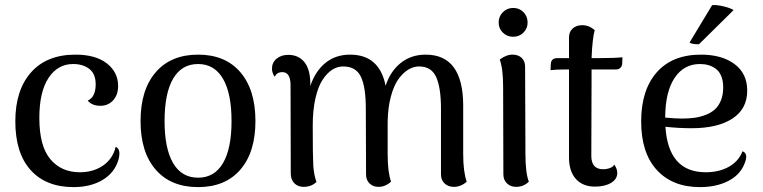

<svg xmlns="http://www.w3.org/2000/svg" viewBox="-20 -744 3086 777"><path d="M277.8 13.2Q166 13.2 104 -55.7Q42 -124.5 42 -252.9Q42 -379.4 105.7 -451.2Q169.4 -522.9 285.2 -522.9Q367.2 -522.9 412.6 -487.3Q458 -451.7 458 -396Q458 -360.4 438 -338.1Q418 -315.9 386.2 -315.9Q352.1 -315.9 335 -336.9Q367.2 -351.1 367.2 -402.8Q367.2 -444.8 341.8 -464.8Q316.4 -484.9 275.9 -484.9Q213.4 -484.9 176.3 -428.5Q139.2 -372.1 139.2 -267.1Q139.2 -152.8 183.6 -99.9Q228 -46.9 303.2 -46.9Q357.4 -46.9 397 -74Q436.5 -101.1 448.2 -149.9Q471.2 -139.6 459 -96.2Q442.9 -43.9 394.5 -15.4Q346.2 13.2 277.8 13.2Z M781.7 13.2Q671.4 13.2 610.1 -57.4Q548.8 -127.9 548.8 -253.9Q548.8 -380.9 610.4 -451.9Q671.9 -522.9 781.7 -522.9Q891.6 -522.9 952.6 -451.9Q1013.7 -380.9 1013.7 -253.9Q1013.7 -127.9 952.6 -57.4Q891.6 13.2 781.7 13.2ZM781.7 -24.9Q847.7 -24.9 882.3 -83.7Q917 -142.6 917 -253.9Q917 -366.2 882.3 -425.5Q847.7 -484.9 781.7 -484.9Q715.3 -484.9 680.7 -425.8Q646 -366.7 646 -253.9Q646 -142.6 680.7 -83.7Q715.3 -24.9 781.7 -24.9Z M1854.5 -120.1Q1854.5 -49.3 1868.7 -8.8Q1845.7 12.2 1816.4 12.2Q1793.9 12.2 1779.3 -1.5Q1764.6 -15.1 1764.6 -38.1V-304.2Q1764.6 -388.2 1745.4 -431.6Q1726.1 -475.1 1675.8 -475.1Q1653.3 -475.1 1632.1 -462.2Q1610.8 -449.2 1592.3 -423.6Q1573.7 -397.9 1561.8 -353.3Q1549.8 -308.6 1548.8 -251V-120.1Q1548.8 -47.9 1562.5 -8.8Q1539.6 12.2 1511.7 12.2Q1489.7 12.2 1475.6 -1.5Q1461.4 -15.1 1461.4 -38.1L1460.4 -304.2Q1460.4 -392.1 1440.4 -433.6Q1420.4 -475.1 1368.7 -475.1Q1345.2 -475.1 1324.2 -461.7Q1303.2 -448.2 1285.2 -420.7Q1267.1 -393.1 1256.3 -345.2Q1245.6 -297.4 1245.6 -234.9Q1245.6 -112.8 1247.8 -75Q1250 -37.1 1260.7 -7.8Q1240.7 12.2 1208.5 12.2Q1185.5 12.2 1171.1 -2.4Q1156.7 -17.1 1156.7 -42L1155.8 -398.9Q1155.8 -452.1 1122.6 -452.1Q1100.1 -452.1 1091.8 -433.1Q1080.6 -449.2 1080.6 -465.8Q1080.6 -490.7 1099.1 -506.3Q1117.7 -522 1146.5 -522Q1188.5 -522 1212.2 -492.2Q1235.8 -462.4 1235.8 -404.8V-396Q1255.9 -456.1 1297.1 -489.5Q1338.4 -522.9 1396.5 -522.9Q1515.6 -522.9 1540.5 -397Q1559.6 -455.6 1601.8 -489.3Q1644 -522.9 1702.6 -522.9Q1854.5 -522.9 1854.5 -315.9Z M2057.1 -595.2Q2032.2 -595.2 2015.1 -611.8Q1998 -628.4 1998 -652.8Q1998 -677.7 2015.1 -694.8Q2032.2 -711.9 2057.1 -711.9Q2081.5 -711.9 2098.4 -694.8Q2115.2 -677.7 2115.2 -652.8Q2115.2 -628.9 2098.4 -612.1Q2081.5 -595.2 2057.1 -595.2ZM2106.4 -120.1Q2106.4 -44.9 2120.1 -8.8Q2099.1 12.2 2068.4 12.2Q2046.4 12.2 2031.7 -1.7Q2017.1 -15.6 2017.1 -38.1L2016.1 -391.1Q2016.1 -466.8 2002.4 -502.9Q2028.3 -522.9 2054.2 -522.9Q2077.1 -522.9 2091.1 -509.8Q2105 -496.6 2105 -474.1Z M2406.7 -508.8Q2464.8 -508.8 2499 -512.2L2498 -487.8Q2497.6 -476.1 2490.5 -469.5Q2483.4 -462.9 2473.1 -462.9H2374V-426.8L2373 -112.8Q2373 -59.1 2420.9 -59.1Q2435.1 -59.1 2448.5 -64Q2461.9 -68.8 2465.8 -78.1Q2478 -61 2478 -43.9Q2478 -19 2452.9 -3.9Q2427.7 11.2 2387.7 11.2Q2338.4 11.2 2310.5 -19.8Q2282.7 -50.8 2282.7 -106V-462.9H2268.1Q2228 -462.9 2208 -460L2209 -484.9Q2210.4 -508.8 2234.9 -508.8H2282.7V-592.8Q2282.7 -615.2 2297.6 -628.7Q2312.5 -642.1 2335.9 -642.1Q2363.8 -642.1 2386.7 -622.1Q2377 -586.4 2374 -508.8Z M2948.7 -703.1 2808.6 -564.9Q2778.8 -564.9 2770.5 -571.8L2861.8 -723.1Q2880.4 -725.1 2909.2 -718Q2938 -710.9 2948.7 -703.1ZM2984.9 -131.8Q3010.3 -122.6 2992.7 -81.1Q2974.6 -35.6 2926.5 -11.2Q2878.4 13.2 2812.5 13.2Q2701.7 13.2 2638.2 -55.9Q2574.7 -125 2574.7 -252.9Q2574.7 -379.4 2637.7 -451.2Q2700.7 -522.9 2816.9 -522.9Q2900.9 -522.9 2952.4 -484.9Q3003.9 -446.8 3003.9 -377Q3003.9 -303.2 2944.1 -264.2Q2884.3 -225.1 2778.8 -225.1Q2725.6 -225.1 2672.9 -231Q2684.6 -46.9 2835.9 -46.9Q2890.1 -46.9 2929.7 -69.1Q2969.2 -91.3 2984.9 -131.8ZM2812.5 -484.9Q2747.6 -484.9 2710 -428.7Q2672.4 -372.6 2671.9 -268.1Q2713.9 -264.2 2738.8 -264.2Q2767.1 -264.2 2790.3 -267.3Q2813.5 -270.5 2835.7 -279.1Q2857.9 -287.6 2873 -301.3Q2888.2 -314.9 2897.5 -337.6Q2906.7 -360.4 2906.7 -390.1Q2906.7 -417 2898.7 -436.3Q2890.6 -455.6 2876.5 -465.8Q2862.3 -476.1 2846.7 -480.5Q2831.1 -484.9 2812.5 -484.9Z"/></svg>

Font: Arima Madurai Medium
Style: Regular
Weight: 500
Designer: Joana Correia and Natanael Gama
Foundry: NDISCOVER
Version: Version 1.019;PS 001.019;hotconv 1.0.88;makeotf.lib2.5.64775